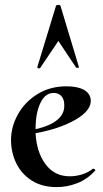

<svg xmlns="http://www.w3.org/2000/svg" viewBox="-20 -751 421 783"><path d="M361 -63Q364 -63 367 -60Q370 -57 368 -55Q336 -20 295 -4Q254 12 211 12Q151 12 109 -15Q67 -42 46 -86Q25 -130 25 -180Q25 -234 53 -284.5Q81 -335 132.5 -367Q184 -399 251 -399Q296 -399 321.5 -385Q347 -371 350 -345Q354 -301 288 -263Q222 -225 125 -208Q129 -131 165.5 -81.5Q202 -32 265 -32Q289 -32 314 -39.5Q339 -47 359 -63ZM125 -224Q246 -252 242 -324Q242 -346 230.5 -359Q219 -372 199 -372Q164 -372 144.5 -330.5Q125 -289 125 -224ZM302 -477Q303 -475 297 -474.5Q291 -474 290 -476L218 -584L144 -474Q142 -472 140 -472Q137 -472 134.5 -473.5Q132 -475 132 -477L208 -726Q209 -731 218 -731Q226 -731 227 -726Z"/></svg>

Font: Cormorant Upright
Style: Bold
Weight: 700
Designer: Christian Thalmann (Catharsis Fonts)
Foundry: Catharsis Fonts
Version: Version 3.302